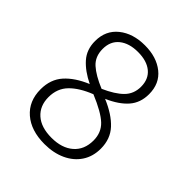

<svg xmlns="http://www.w3.org/2000/svg" viewBox="-200 -857 1000 1000"><g transform="rotate(45 300.0 -357.0)"><path d="M71 -178Q71 -251 113.5 -298.5Q156 -346 233 -378Q169 -409 131.5 -451Q94 -493 94 -556Q94 -634 150 -679Q206 -724 294 -724Q380 -724 434.5 -680.5Q489 -637 489 -559Q489 -496 452 -453.5Q415 -411 344 -380Q425 -346 468.5 -299Q512 -252 512 -181Q512 -123 483.5 -80Q455 -37 404 -13.5Q353 10 287 10Q188 10 129.5 -40.5Q71 -91 71 -178ZM432 -557Q432 -613 395 -643.5Q358 -674 293 -674Q228 -674 189.5 -643Q151 -612 151 -555Q151 -499 187.5 -466Q224 -433 294 -404Q362 -434 397 -469Q432 -504 432 -557ZM455 -184Q455 -242 416.5 -278.5Q378 -315 284 -354Q210 -325 169.5 -283.5Q129 -242 129 -178Q129 -114 171 -76.5Q213 -39 290 -39Q366 -39 410.5 -77.5Q455 -116 455 -184Z"/></g></svg>

Font: Noto Sans Mono UI Light
Style: Regular
Weight: 300
Monospace: yes
Designer: Monotype Design team
Foundry: Monotype Imaging Inc.
Version: Version 1.000